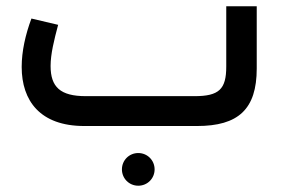

<svg xmlns="http://www.w3.org/2000/svg" viewBox="-20 -401 895 611"><path d="M700 -189C700 -117 677 -95 599 -95H253C172 -95 141 -124 141 -191C141 -229 152 -273 165 -322L80 -342C61 -291 49 -238 49 -188C49 -80 108 0 248 0H607C738 0 797 -53 797 -183V-381H700ZM420 86C391 86 368 109 368 138C368 167 391 190 420 190C449 190 472 167 472 138C472 109 449 86 420 86Z"/></svg>

Font: UULA Sans Medium
Style: Regular
Weight: 500
Designer: Mohamed Gaber, Laura Garcia Mut
Foundry: Kief Type Foundry
Version: Version 3.006;hotconv 1.0.109;makeotfexe 2.5.65596